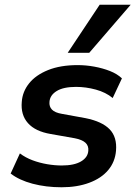

<svg xmlns="http://www.w3.org/2000/svg" viewBox="-20 -781 572 811"><path d="M240 10Q174 10 117.5 -5Q61 -20 25 -48L64 -133Q88 -115 117.5 -104Q147 -93 179 -87.5Q211 -82 241 -82Q293 -82 322 -99Q351 -116 353 -144Q355 -165 341 -178Q327 -191 296 -197L194 -215Q129 -226 98 -261Q67 -296 72 -351Q75 -394 103 -429Q131 -464 183 -485Q235 -506 308 -506Q343 -506 378.5 -499.5Q414 -493 444.5 -481Q475 -469 495 -450L456 -367Q427 -391 385 -402.5Q343 -414 301 -414Q248 -414 219.5 -396.5Q191 -379 189 -351Q187 -331 199.5 -318Q212 -305 242 -300L341 -282Q411 -268 443 -235Q475 -202 470 -144Q466 -97 437 -62.5Q408 -28 357 -9Q306 10 240 10ZM266 -558 401 -761H532L357 -558Z"/></svg>

Font: Nunito Sans 9pt
Style: Bold Italic
Weight: 700
Italic angle: -9°
Version: Version 3.101;gftools[0.9.27]